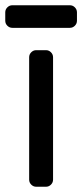

<svg xmlns="http://www.w3.org/2000/svg" viewBox="-36 -711 313 731"><path d="M0 0ZM139 0H102Q91 0 83 -8Q75 -16 75 -27V-493Q75 -504 83 -512Q91 -520 102 -520H139Q150 -520 158 -512Q166 -504 166 -493V-27Q166 -16 158 -8Q150 0 139 0ZM-16 -632V-664Q-16 -675 -8 -683Q0 -691 11 -691H230Q241 -691 249 -683Q257 -675 257 -664V-632Q257 -621 249 -613Q241 -605 230 -605H11Q0 -605 -8 -613Q-16 -621 -16 -632Z"/></svg>

Font: Hezaedrus
Style: Regular
Weight: 400
Designer: Hubert & Fischer
Foundry: Hubert & Fischer
Version: Version 1.10;September 3, 2019;FontCreator 11.5.0.2425 64-bi